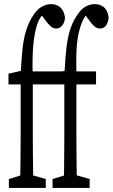

<svg xmlns="http://www.w3.org/2000/svg" viewBox="-20 -919 552 940"><path d="M23.4 1V-42.5L102.5 -66.9H119.1L204.1 -42.5V1ZM78.1 1Q79.1 -40.5 79.6 -82.8Q80.1 -125 80.6 -167Q81.1 -209 81.1 -251V-505.9H21.5V-558.1L102.5 -576.7L81.1 -557.6L81.5 -564Q85 -629.9 90.1 -678.7Q95.2 -727.5 106.4 -764.6Q117.7 -801.8 134.8 -831.5Q157.2 -870.1 181.6 -884.5Q206.1 -898.9 230 -898.9Q255.9 -898.9 274.2 -884Q292.5 -869.1 298.3 -834Q297.4 -811.5 285.6 -795.4Q273.9 -779.3 254.9 -779.3Q241.7 -779.3 229.2 -789.3Q216.8 -799.3 204.1 -817.4L171.9 -860.8V-871.6H222.7V-864.3Q207.5 -859.4 196.3 -852.3Q185.1 -845.2 174.8 -828.1Q161.6 -805.7 152.6 -764.2Q143.6 -722.7 140.6 -662.6Q139.2 -632.8 139.2 -597.2Q139.2 -561.5 140.6 -521V-251Q140.6 -209.5 141.1 -167.2Q141.6 -125 142.1 -83Q142.6 -41 142.6 1ZM109.9 -505.9V-569.3H319.3V-505.9ZM237.3 1V-42.5L316.9 -66.9H333.5L418.9 -42.5V1ZM292.5 1Q293.5 -40.5 293.7 -82.8Q293.9 -125 294.4 -167Q294.9 -209 294.9 -251V-505.9H235.8V-558.1L316.9 -576.7L294.9 -557.6L295.9 -564Q299.3 -629.9 304.7 -679.4Q310.1 -729 321.3 -767.3Q332.5 -805.7 353.5 -838.4Q375 -873.5 397.9 -886.2Q420.9 -898.9 444.3 -898.9Q469.2 -898.9 488.3 -884Q507.3 -869.1 511.7 -834Q510.7 -811.5 500 -795.4Q489.3 -779.3 469.2 -779.3Q456.1 -779.3 443.8 -788.8Q431.6 -798.3 418.5 -816.9L385.7 -860.8V-871.6H436V-864.3Q416 -859.4 403.1 -846.4Q390.1 -833.5 378.4 -801.8Q371.1 -782.7 365.5 -758.8Q359.9 -734.9 356.7 -702.4Q353.5 -669.9 353.5 -625Q353.5 -615.7 353.5 -606.4Q353.5 -567.9 354 -521V-251Q354 -209.5 354.5 -167.2Q355 -125 355.5 -83Q356 -41 356.4 1ZM324.2 -505.9V-569.3H450.2V-505.9Z"/></svg>

Font: Scarab Serif
Style: Condensed
Weight: 400
Designer: John Roberts
Foundry: Scarab
Version: 1.0